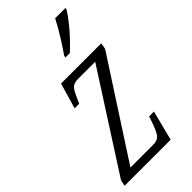

<svg xmlns="http://www.w3.org/2000/svg" viewBox="-245 -822 878 878"><g transform="rotate(-45 193.5 -383.0)"><path d="M-4 0 2 -29 302 -496H193Q172 -496 160.5 -489.5Q149 -483 140 -466.5Q131 -450 118 -420L115 -412H85L121 -536H381L376 -506L74 -40H221Q251 -40 264 -58.5Q277 -77 292 -122L300 -145H331L294 0ZM219 -606 222 -617Q243 -647 268 -687Q293 -727 313 -766H380L378 -757Q365 -736 343 -708Q321 -680 295.5 -653Q270 -626 248 -606Z"/></g></svg>

Font: Noto Serif ExtraCondensed Light
Style: Italic
Weight: 300
Width: 2
Italic angle: -12°
Designer: Monotype Design Team
Foundry: Monotype Imaging Inc.
Version: Version 2.014; ttfautohint (v1.8.4.7-5d5b)